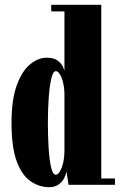

<svg xmlns="http://www.w3.org/2000/svg" viewBox="-20 -770 502 800"><path d="M185 10Q145 10 109 -13.5Q73 -37 50.5 -95.5Q28 -154 28 -259Q28 -354 49.5 -413.8Q71 -473.5 104.8 -501.5Q138.5 -529.5 175 -529.5Q204 -529.5 219.8 -517.8Q235.5 -506 241.5 -492.8Q247.5 -479.5 248.5 -475V-722.5H193.5V-750H402V-26.5H459V0H265.5L257 -55.5Q255.5 -44 247.8 -28.5Q240 -13 224.5 -1.5Q209 10 185 10ZM212 -42Q226 -42 237.2 -71.8Q248.5 -101.5 248.5 -143.5V-382Q247 -421 236.2 -447.2Q225.5 -473.5 212.5 -473.5Q201.5 -473.5 194.2 -444.5Q187 -415.5 183.2 -366.5Q179.5 -317.5 179.5 -257.5Q179.5 -199.5 182.8 -150.5Q186 -101.5 193.2 -71.8Q200.5 -42 212 -42Z"/></svg>

Font: Imbue 50pt Black
Style: Regular
Weight: 900
Designer: Tyler Finck
Foundry: Etcetera Type Company
Version: Version 1.102; ttfautohint (v1.8.3)